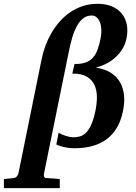

<svg xmlns="http://www.w3.org/2000/svg" viewBox="-116 -760 707 1000"><path d="M527.3 -196.8Q520 -152.8 505.6 -120.4Q491.2 -87.9 471.2 -64.7Q451.2 -41.5 427.2 -26.6Q403.3 -11.7 377.2 -3.2Q351.1 5.4 324.5 8.8Q297.9 12.2 272.5 12.2Q261.7 12.2 248.5 11Q235.4 9.8 222.2 7.1Q209 4.4 197.3 0.7Q185.5 -2.9 177.2 -7.8L189.5 -69.3Q199.2 -63 210 -58.3Q220.7 -53.7 231 -50.8Q241.2 -47.9 250.2 -46.4Q259.3 -44.9 265.6 -44.9Q282.2 -44.9 298.6 -49.1Q314.9 -53.2 329.8 -66.9Q344.7 -80.6 357.4 -106.9Q370.1 -133.3 379.9 -177.2Q388.2 -215.3 388.7 -251.5Q389.2 -287.6 376.7 -315.7Q364.3 -343.8 336.4 -360.6Q308.6 -377.4 260.7 -376.5Q263.2 -386.7 265.9 -400.4Q268.6 -414.1 272.5 -426.8Q307.1 -426.3 330.1 -434.6Q353 -442.9 367.9 -459.5Q382.8 -476.1 392.1 -501.5Q401.4 -526.9 408.2 -561Q412.6 -583.5 411.9 -604.7Q411.1 -626 405 -642.6Q398.9 -659.2 387.9 -669.2Q377 -679.2 361.8 -679.2Q335.9 -679.2 316.9 -664.1Q297.9 -648.9 283.9 -623.3Q270 -597.7 260 -563.7Q250 -529.8 242.7 -492.2L113.3 143.1Q110.8 154.3 114 160.6Q117.2 167 122.6 167L195.3 172.4V219.7H-95.7V172.4L-42.5 167Q-38.1 166.5 -34.4 164.1Q-30.8 161.6 -27.8 158.2Q-24.9 154.8 -22.9 150.6Q-21 146.5 -20 143.1L101.1 -453.1Q107.9 -487.3 120.8 -522Q133.8 -556.6 152.3 -588.6Q170.9 -620.6 195.3 -648.2Q219.7 -675.8 249.8 -696.3Q279.8 -716.8 315.4 -728.5Q351.1 -740.2 392.6 -740.2Q435.5 -740.2 467.3 -726.6Q499 -712.9 518.6 -688.7Q538.1 -664.6 544.4 -631.8Q550.8 -599.1 543 -561Q536.1 -526.9 518.8 -500.7Q501.5 -474.6 479 -455.8Q456.5 -437 431.4 -425.3Q406.2 -413.6 382.8 -407.7Q422.4 -402.3 452.6 -386Q482.9 -369.6 502 -342.8Q521 -315.9 527.8 -279.1Q534.7 -242.2 527.3 -196.8Z"/></svg>

Font: Charis SIL
Style: Bold Italic
Weight: 700
Italic angle: -11°
Foundry: SIL International
Version: Version 4.112